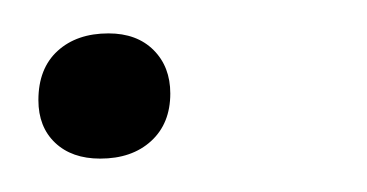

<svg xmlns="http://www.w3.org/2000/svg" viewBox="-20 -88 220 115"><path d="M3 -28Q3 -47 14.5 -57.5Q26 -68 45 -68Q62 -68 72 -58Q82 -48 82 -32Q82 -14 70.5 -3.5Q59 7 40 7Q23 7 13 -2.5Q3 -12 3 -28Z"/></svg>

Font: Mona Sans Light
Style: Italic
Weight: 300
Italic angle: -11.7°
Designer: Deni Anggara
Foundry: GitHub
Version: Version 2.000